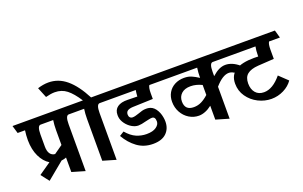

<svg xmlns="http://www.w3.org/2000/svg" viewBox="-120 -1302 2851 1807"><g transform="rotate(-20 1305.0 -398.0)"><path d="M515 -502Q482 -502 482 -415V54L352 16V-129Q329 -120 303 -117L132 24L69 -57L190 -141Q136 -174 103.5 -242Q71 -310 70 -404Q70 -455 77 -502H3L-20 -580H570L592 -502ZM359 -502H233Q200 -502 200 -415V-295Q200 -247 218 -222Q236 -197 267 -195L352 -255V-404Q352 -455 359 -502Z M825 -502Q792 -502 792 -415V54L662 16V-404Q662 -455 669 -502H575L552 -580H685Q631 -664 580.5 -703.5Q530 -743 461 -743Q423 -743 370 -729L328 -832Q385 -850 436 -850Q536 -850 616.5 -782.5Q697 -715 767 -580H881L903 -502Z M1343 -171Q1347 -151 1347 -128Q1347 -57 1301.5 -13Q1256 31 1168 31Q1078 31 1011 -18Q944 -67 899 -146L944 -174Q991 -119 1040 -98Q1089 -77 1142 -77Q1205 -77 1238.5 -101Q1272 -125 1272 -156Q1272 -204 1239 -204Q1224 -204 1203.5 -199Q1183 -194 1176 -193Q1124 -179 1097 -179Q1064 -179 1030.5 -199Q997 -219 973 -252Q949 -285 945 -320Q944 -327 944 -339Q944 -391 980.5 -417Q1017 -443 1083 -441L1179 -439Q1181 -476 1186 -502H886L863 -580H1417L1439 -502H1322Q1308 -481 1308 -425V-368L1105 -361Q1069 -359 1052 -347Q1035 -335 1035 -310Q1035 -292 1045 -281Q1055 -270 1072 -270Q1085 -270 1101.5 -274.5Q1118 -279 1133 -284Q1157 -293 1176 -298Q1195 -303 1217 -303Q1229 -303 1236 -302Q1279 -297 1306.5 -260Q1334 -223 1343 -171Z M2194 -378 2114 -337Q2090 -354 2063 -354Q2000 -354 1924 -266V54L1794 16V-123Q1761 -97 1727.5 -84Q1694 -71 1664 -71Q1612 -71 1567 -98.5Q1522 -126 1495.5 -174Q1469 -222 1469 -280Q1469 -331 1492 -370.5Q1515 -410 1556.5 -432Q1598 -454 1651 -454Q1692 -454 1723 -441Q1754 -428 1794 -402V-404Q1794 -455 1801 -502H1422L1399 -580H2086L2108 -502H1957Q1924 -502 1924 -415V-372Q1962 -406 1994 -421Q2026 -436 2058 -436Q2126 -436 2194 -378ZM1794 -231V-331Q1737 -359 1681 -359Q1622 -359 1589.5 -329Q1557 -299 1557 -251Q1557 -163 1646 -163Q1687 -163 1722.5 -180.5Q1758 -198 1794 -231Z M2489 -173 2574 -92Q2541 -44 2483 -15Q2425 14 2360 14Q2292 14 2228.5 -18Q2165 -50 2125 -107.5Q2085 -165 2085 -237Q2085 -323 2148 -364Q2211 -405 2336 -405Q2363 -405 2377 -404V-414Q2377 -462 2385 -502H2062L2039 -580H2608L2630 -502H2521Q2507 -481 2507 -425V-333L2347 -323Q2274 -318 2237.5 -288.5Q2201 -259 2201 -197Q2201 -139 2231 -104Q2261 -69 2315 -69Q2403 -69 2489 -173Z"/></g></svg>

Font: Sumana
Style: Bold
Weight: 700
Designer: Cyreal, Alexei Vanyashin (Devanagari), Olga Karpushina (Latin)
Foundry: Cyreal
Version: Version 1.015;PS 001.015;hotconv 1.0.70;makeotf.lib2.5.58329